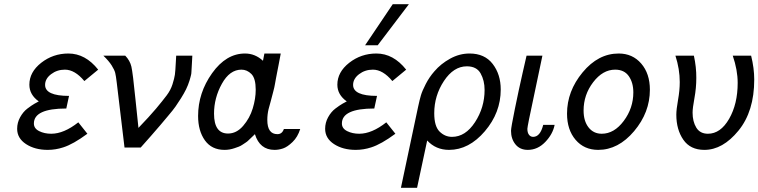

<svg xmlns="http://www.w3.org/2000/svg" viewBox="-20 -714 3669 929"><path d="M63 -90.8Q63 -120.6 77.4 -146.7Q91.8 -172.9 112.3 -188.5Q132.8 -204.1 147 -212.2Q161.1 -220.2 167 -223.1H168Q122.1 -255.4 122.1 -304.2Q122.1 -365.2 179.4 -410.2Q236.8 -455.1 311 -455.1Q393.1 -455.1 455.1 -377L388.2 -321.8Q342.3 -377 293.9 -377Q255.9 -377 227.1 -355Q198.2 -333 198.2 -303.2Q198.2 -250 314 -250L300.8 -189Q143.6 -189 144 -116.2Q144 -92.3 169.4 -79.6Q194.8 -66.9 228 -66.9Q289.1 -66.9 358.9 -122.1L402.8 -66.9Q334 -16.1 286.1 -1Q249 11.2 210.9 11.2Q148.9 11.2 106 -16.8Q63 -44.9 63 -90.8Z M480 -444.8H585.9Q608.9 -420.9 615.7 -391.8Q622.6 -362.8 635.7 -231Q643.6 -148.9 649.9 -95.2Q703.1 -150.4 734.9 -188.2Q766.6 -226.1 786.1 -252Q805.7 -277.8 814.7 -306.4Q823.7 -335 826.2 -352.5Q828.6 -370.1 830.6 -411.1Q831.5 -433.1 832.5 -444.8H910.6Q909.7 -428.7 908.7 -409.4Q907.7 -390.1 907.2 -383.1Q906.7 -376 906.2 -366Q905.8 -356 904.3 -351.1Q902.8 -346.2 901.4 -339.6Q899.9 -333 897 -324.2Q890.1 -302.2 880.4 -282.2Q870.6 -262.2 855.7 -238.5Q840.8 -214.8 829.3 -198.5Q817.9 -182.1 793.2 -153.1Q768.6 -124 755.6 -108.4Q742.7 -92.8 709.7 -55.4Q676.8 -18.1 660.6 0H582.5L544.9 -314Q541 -347.2 537.4 -361.6Q533.7 -376 520.3 -397.5Q506.8 -418.9 480 -444.8Z M938.5 -152.8Q938.5 -264.6 1006.3 -359.9Q1074.2 -455.1 1165.5 -455.1Q1214.4 -455.1 1252.4 -419.9L1259.3 -455.1H1338.4Q1333.5 -430.2 1328.4 -402.1Q1323.2 -374 1320.3 -360.6Q1317.4 -347.2 1314.9 -332.5Q1312.5 -317.9 1310.5 -307.9Q1308.6 -297.9 1307.1 -290.5Q1305.7 -283.2 1302 -270Q1298.3 -256.8 1296.9 -250.5Q1295.4 -244.1 1289.3 -221.7Q1283.2 -199.2 1279.3 -185.1Q1273.4 -160.2 1273.4 -133.8Q1273.4 -64.9 1322.3 -64.9Q1345.2 -64.9 1353.5 -89.8H1432.6Q1420.4 -50.8 1395.5 -26.9Q1370.6 -2.9 1349.6 4.2Q1328.6 11.2 1308.6 11.2Q1236.8 11.2 1213.4 -64.9L1206.5 -58.1Q1199.7 -51.3 1196 -48.1Q1192.4 -44.9 1184.3 -36.9Q1176.3 -28.8 1169.9 -24.9Q1163.6 -21 1154.1 -14.4Q1144.5 -7.8 1135.5 -4.4Q1126.5 -1 1115 2.9Q1103.5 6.8 1091.6 9Q1079.6 11.2 1066.4 11.2Q1004.4 11.2 971.4 -34.9Q938.5 -81.1 938.5 -152.8ZM1015.6 -164.1Q1015.6 -67.9 1083.5 -67.9Q1124.5 -67.9 1156.5 -105Q1188.5 -142.1 1202.9 -189.5Q1217.3 -236.8 1217.3 -279.8Q1217.3 -335 1196.3 -356Q1175.3 -377 1148.4 -377Q1091.3 -377 1053.5 -308.6Q1015.6 -240.2 1015.6 -164.1Z M1553.2 -90.8Q1553.2 -120.6 1567.6 -146.7Q1582 -172.9 1602.5 -188.5Q1623 -204.1 1637.2 -212.2Q1651.4 -220.2 1657.2 -223.1H1658.2Q1612.3 -255.4 1612.3 -304.2Q1612.3 -365.2 1669.7 -410.2Q1727.1 -455.1 1801.3 -455.1Q1883.3 -455.1 1945.3 -377L1878.4 -321.8Q1832.5 -377 1784.2 -377Q1746.1 -377 1717.3 -355Q1688.5 -333 1688.5 -303.2Q1688.5 -250 1804.2 -250L1791 -189Q1633.8 -189 1634.3 -116.2Q1634.3 -92.3 1659.7 -79.6Q1685.1 -66.9 1718.3 -66.9Q1779.3 -66.9 1849.1 -122.1L1893.1 -66.9Q1824.2 -16.1 1776.4 -1Q1739.3 11.2 1701.2 11.2Q1639.2 11.2 1596.2 -16.8Q1553.2 -44.9 1553.2 -90.8ZM1746.6 -495.1 1880.4 -693.8H1958.5L1807.6 -495.1Z M1919.9 194.8 2002.9 -196.8Q2010.7 -232.9 2016.8 -253.4Q2022.9 -273.9 2040 -307.4Q2057.1 -340.8 2082 -369.1Q2112.8 -405.3 2158 -430.2Q2203.1 -455.1 2252 -455.1Q2325.2 -455.1 2364 -404.5Q2402.8 -354 2402.8 -280.8Q2402.8 -168.9 2325.9 -78.9Q2249 11.2 2152.8 11.2Q2088.9 11.2 2046.9 -34.2L1998 194.8ZM2081.1 -166Q2081.1 -103 2106.9 -77.4Q2132.8 -51.8 2167 -51.8Q2231.9 -51.8 2278.3 -122.8Q2324.7 -193.8 2324.7 -278.8Q2324.7 -324.7 2305.4 -358.9Q2286.1 -393.1 2238.8 -393.1Q2174.8 -393.1 2127.9 -322Q2081.1 -251 2081.1 -166Z M2452.6 -81.1Q2452.6 -96.2 2471.2 -187Q2489.7 -277.8 2508.8 -361.8L2527.8 -444.8H2604.5L2539.6 -136.2Q2531.7 -96.2 2531.7 -90.8Q2531.7 -71.8 2539.6 -61.8Q2547.4 -51.8 2559.6 -51.8Q2593.8 -51.8 2608.4 -109.9H2663.6Q2654.8 -64.9 2618.2 -26.9Q2581.5 11.2 2533.7 11.2Q2495.6 11.2 2474.1 -15.4Q2452.6 -42 2452.6 -81.1Z M2723.6 -164.1Q2723.6 -272.9 2799.1 -364Q2874.5 -455.1 2973.6 -455.1Q3040.5 -455.1 3082.5 -406.5Q3124.5 -357.9 3124.5 -279.8Q3124.5 -169.9 3048.1 -79.3Q2971.7 11.2 2874.5 11.2Q2806.6 11.2 2765.1 -37.4Q2723.6 -85.9 2723.6 -164.1ZM2803.7 -179.2Q2803.7 -128.4 2827.6 -97.7Q2851.6 -66.9 2891.6 -66.9Q2951.7 -66.9 2998 -128.9Q3044.4 -190.9 3044.4 -267.1Q3044.4 -314 3022.5 -345.5Q3000.5 -377 2956.5 -377Q2896.5 -377 2850.1 -316.2Q2803.7 -255.4 2803.7 -179.2Z M3248 -444.8H3337.4Q3349.6 -388.7 3349.1 -336.9Q3349.1 -288.1 3340.1 -239.5Q3331.1 -190.9 3331.1 -168.9Q3331.1 -126 3349.1 -96.4Q3367.2 -66.9 3405.3 -66.9Q3466.3 -66.9 3507.8 -138.9Q3549.3 -210.9 3549.3 -313Q3549.3 -375 3525.4 -444.8H3614.3Q3629.4 -383.8 3629.4 -329.1Q3629.4 -175.3 3553.2 -82Q3477.1 11.2 3388.2 11.2Q3320.3 11.2 3286.4 -37.8Q3252.4 -86.9 3252.4 -159.2Q3252.4 -184.1 3260.7 -230.5Q3269 -276.9 3269 -316.9Q3269 -379.9 3248 -444.8Z"/></svg>

Font: CMU Sans Serif
Style: Oblique
Weight: 500
Italic angle: -12°
Version: Version 0.7.0